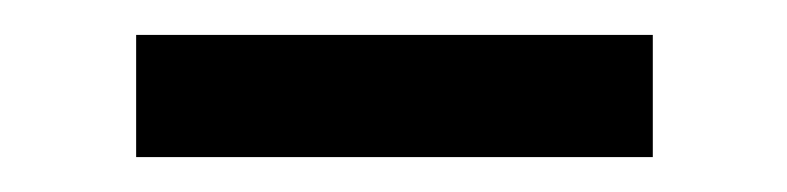

<svg xmlns="http://www.w3.org/2000/svg" viewBox="-20 -734 451 110"><path d="M58 -644V-714H354V-644Z"/></svg>

Font: IngvarSans
Style: Regular
Weight: 600
Version: Version 3.000